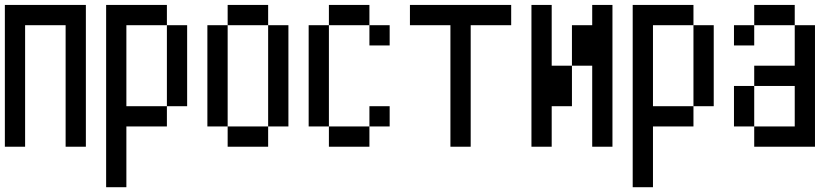

<svg xmlns="http://www.w3.org/2000/svg" viewBox="-20 -687 3457 790"><path d="M0 -83.3V-666.7H333.3V-83.3H250V-583.3H83.3V-83.3Z M416.7 83.3V-666.7H666.7V-583.3H500V-250H666.7V-166.7H500V83.3ZM750 -250H666.7V-583.3H750Z M833.3 -166.7V-583.3H916.7V-166.7ZM1166.7 -166.7H1083.3V-583.3H1166.7ZM916.7 -166.7H1083.3V-83.3H916.7ZM916.7 -583.3V-666.7H1083.3V-583.3Z M1250 -166.7V-583.3H1333.3V-166.7ZM1333.3 -166.7H1500V-83.3H1333.3ZM1333.3 -583.3V-666.7H1500V-583.3ZM1500 -166.7V-250H1583.3V-166.7ZM1500 -583.3H1583.3V-500H1500Z M1666.7 -583.3V-666.7H2083.3V-583.3H1916.7V-83.3H1833.3V-583.3Z M2166.7 -83.3V-666.7H2250V-416.7H2333.3V-250H2250V-83.3ZM2333.3 -416.7V-583.3H2416.7V-666.7H2500V-83.3H2416.7V-416.7Z M2583.3 83.3V-666.7H2833.3V-583.3H2666.7V-250H2833.3V-166.7H2666.7V83.3ZM2916.7 -250H2833.3V-583.3H2916.7Z M3000 -166.7V-333.3H3083.3V-166.7ZM3000 -500V-583.3H3083.3V-500ZM3083.3 -166.7H3250V-333.3H3083.3V-416.7H3250V-583.3H3333.3V-83.3H3083.3ZM3083.3 -583.3V-666.7H3250V-583.3Z"/></svg>

Font: Galmuri11 Condensed
Style: Regular
Weight: 400
Width: 3
Designer: Lee Minseo (quiple)
Version: Version 2.399;hotconv 1.1.1;makeotfexe 2.6.0 DEVELOPMENT